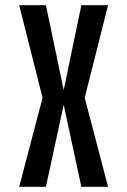

<svg xmlns="http://www.w3.org/2000/svg" viewBox="-20 -720 490 740"><path d="M54 0 144 -343 54 -700H157L225.5 -373L293.5 -700H396.5L306.5 -343L396.5 0H293.5L225.5 -316L157 0Z"/></svg>

Font: Trispace Condensed
Style: Regular
Weight: 400
Width: 3
Designer: Tyler Finck
Foundry: Etcetera Type Company
Version: Version 1.210; ttfautohint (v1.8.3)